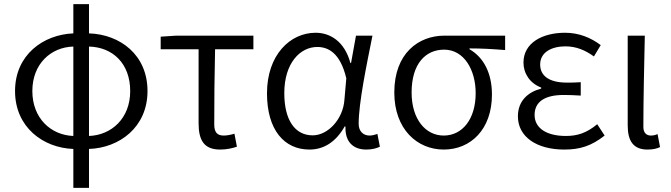

<svg xmlns="http://www.w3.org/2000/svg" viewBox="-20 -713 3258 932"><path d="M336 -53C227 -57 137 -139 137 -271C137 -403 227 -484 336 -487ZM336 199H412V10C559 5 696 -95 696 -271C696 -447 563 -546 412 -551V-693H336V-551C190 -545 53 -447 53 -271C53 -95 190 5 336 10ZM412 -487C528 -484 612 -404 612 -271C612 -138 521 -57 412 -53Z M1049 13C1081 13 1110 6 1130 -1L1118 -64C1101 -59 1083 -55 1066 -55C1035 -55 1020 -70 1020 -109C1020 -224 1021 -348 1024 -474H1210V-540H836L760 -535V-474H944V-115C944 -31 971 13 1049 13Z M1482 13C1553 13 1611 -25 1653 -99H1657C1654 -23 1696 13 1758 13C1789 13 1810 6 1824 -1L1812 -63C1801 -59 1787 -55 1774 -55C1744 -55 1721 -75 1721 -112C1721 -213 1759 -396 1788 -540H1708L1684 -407H1681C1652 -514 1581 -554 1512 -554C1388 -554 1276 -446 1276 -260C1276 -82 1360 13 1482 13ZM1498 -56C1411 -56 1360 -131 1360 -261C1360 -408 1438 -485 1520 -485C1571 -485 1631 -459 1661 -333L1652 -230C1646 -135 1572 -56 1498 -56Z M2134 13C2265 13 2368 -85 2368 -254C2368 -359 2327 -435 2259 -474V-478C2319 -478 2370 -475 2432 -470V-540H2138C2011 -540 1894 -454 1894 -264C1894 -86 2005 13 2134 13ZM2134 -55C2045 -55 1978 -135 1978 -264C1978 -404 2046 -472 2136 -472C2233 -472 2289 -373 2289 -261C2289 -134 2224 -55 2134 -55Z M2719 13C2795 13 2850 -4 2915 -55L2879 -110C2827 -67 2782 -53 2727 -53C2633 -53 2575 -91 2575 -155C2575 -218 2623 -252 2716 -252C2743 -252 2767 -251 2799 -249V-314C2772 -312 2754 -312 2732 -312C2641 -312 2602 -348 2602 -400C2602 -459 2657 -488 2725 -488C2776 -488 2820 -470 2863 -439L2896 -494C2847 -531 2789 -554 2723 -554C2614 -554 2521 -506 2521 -409C2521 -358 2551 -309 2607 -288V-283C2546 -267 2494 -226 2494 -148C2494 -49 2585 13 2719 13Z M3123 13C3151 13 3169 8 3184 1L3172 -62C3160 -57 3150 -55 3140 -55C3118 -55 3103 -68 3103 -97C3103 -234 3107 -391 3110 -540H3027V-104C3027 -28 3055 13 3123 13Z"/></svg>

Font: ChiuKong Gothic MN Normal
Style: Regular
Weight: 350
Designer: Ryoko NISHIZUKA 西塚涼子 (kana, bopomofo & ideographs); Paul D. Hunt (Latin, Greek & Cyrillic); Sandoll Communications 산돌커뮤니
Foundry: Adobe
Version: Version 1.300